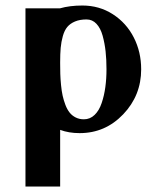

<svg xmlns="http://www.w3.org/2000/svg" viewBox="-20 -472 571 692"><path d="M196.8 -3.9V200.2H71.8V-441.9H195.8Q231.4 -452.1 276.9 -452.1Q337.9 -452.1 386.7 -420.7Q435.5 -389.2 462.2 -336.9Q488.8 -284.7 488.8 -222.2Q488.8 -127.9 424.1 -60.1Q359.4 7.8 267.1 7.8Q228 7.8 196.8 -3.9ZM196.8 -246.1Q196.8 -223.6 197.3 -205.6Q197.8 -187.5 200 -165.5Q202.1 -143.6 205.8 -127Q209.5 -110.4 215.8 -93.8Q222.2 -77.1 231 -66.2Q239.7 -55.2 252.9 -48.6Q266.1 -42 282.2 -42Q304.7 -42 321 -57.9Q337.4 -73.7 346.4 -100.6Q355.5 -127.4 359.6 -157.7Q363.8 -188 363.8 -222.2Q363.8 -257.3 360.6 -286.6Q357.4 -315.9 349.9 -343.3Q342.3 -370.6 327.6 -386.2Q313 -401.9 292 -401.9Q267.6 -401.9 250.2 -394.5Q232.9 -387.2 222.7 -375Q212.4 -362.8 206.5 -342Q200.7 -321.3 198.7 -299.6Q196.8 -277.8 196.8 -246.1Z"/></svg>

Font: Pfennig
Style: Bold
Weight: 700
Version: Version 20120410 ; ttfautohint (v0.8)